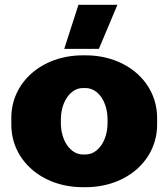

<svg xmlns="http://www.w3.org/2000/svg" viewBox="-20 -764 700 798"><path d="M391 -561 468 -744H306L247 -561ZM324 14H336C506 14 633 -98 633 -246V-274C633 -422 506 -534 336 -534H324C154 -534 27 -422 27 -274V-246C27 -98 154 14 324 14ZM324 -122C274 -122 233 -178 233 -253V-267C233 -342 274 -398 324 -398H336C387 -398 427 -342 427 -267V-253C427 -178 386 -122 336 -122Z"/></svg>

Font: Fixel Display Black
Style: Regular
Weight: 900
Designer: AlfaBravo + MacPaw
Foundry: Kyrylo Tkachov, Marchela Mozhyna, Serhii Makarenko, Maria Weinstein, Zakhar Kryvoshyya
Version: Version 1.211